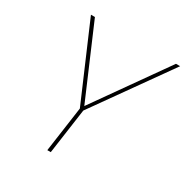

<svg xmlns="http://www.w3.org/2000/svg" viewBox="-161 -830 930 962"><g transform="rotate(30 304.0 -348.5)"><path d="M242 0 279 -262 92 -697H115L292 -284L584 -697H608L299 -262L262 0Z"/></g></svg>

Font: Hanken Grotesk Thin
Style: Italic
Weight: 250
Italic angle: -8°
Designer: Alfredo Marco Pradil
Foundry: Hanken Design Co.
Version: Version 3.013